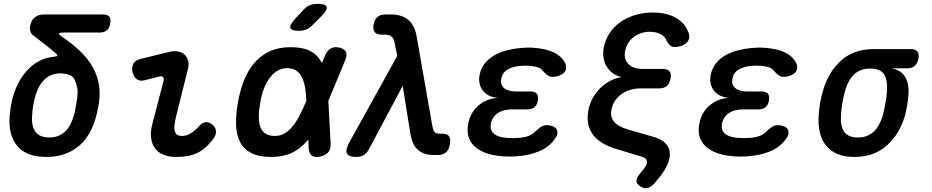

<svg xmlns="http://www.w3.org/2000/svg" viewBox="-20 -805 4840 997"><path d="M301 -615Q356 -578 396.5 -539Q437 -500 461.5 -456.5Q486 -413 494 -363Q502 -313 491 -253Q467 -117 396.5 -53Q326 11 218 10Q117 9 70 -46.5Q23 -102 30 -201Q32 -226 36.5 -253.5Q41 -281 48 -306Q61 -349 81.5 -385Q102 -421 129 -448Q156 -475 190.5 -491.5Q225 -508 264 -511Q275 -512 277 -515.5Q279 -519 272 -526Q248 -547 219 -570Q190 -593 154 -620Q143 -628 138.5 -640Q134 -652 136 -667Q141 -699 160 -714.5Q179 -730 210 -730H514Q538 -730 547.5 -718.5Q557 -707 552 -683Q549 -660 535 -648Q521 -636 497 -636H311Q289 -636 286.5 -631.5Q284 -627 301 -615ZM368 -390Q360 -410 337.5 -417Q315 -424 295 -424Q244 -424 211.5 -392.5Q179 -361 164 -308Q157 -283 152.5 -257.5Q148 -232 147 -207Q142 -151 164 -121Q186 -91 237 -91Q289 -91 324 -128Q359 -165 374 -253Q378 -276 380.5 -294Q383 -312 383 -328Q383 -344 379 -358.5Q375 -373 368 -390Z M730 -388Q706 -382 690 -394Q674 -406 668 -432Q663 -458 673 -475Q683 -492 710 -499L856 -535Q884 -542 905.5 -537.5Q927 -533 940 -520Q953 -507 957.5 -487Q962 -467 955 -443L897 -211Q888 -176 886 -154.5Q884 -133 888.5 -121Q893 -109 902 -104Q911 -99 924 -99Q949 -99 971 -113Q993 -127 1014 -150Q1032 -170 1049.5 -170.5Q1067 -171 1084 -157Q1101 -142 1101.5 -122Q1102 -102 1087 -83Q1068 -58 1048 -40Q1028 -22 1005 -11Q982 0 955 5Q928 10 894 10Q858 10 830 -1Q802 -12 785.5 -34Q769 -56 764.5 -88.5Q760 -121 772 -165L829 -384Q833 -397 826.5 -404Q820 -411 808 -408Z M1604 -676Q1588 -659 1570.5 -652Q1553 -645 1533 -645Q1493 -645 1488 -660Q1483 -675 1513 -708L1554 -752Q1572 -772 1589.5 -778.5Q1607 -785 1630 -785Q1672 -785 1676.5 -769Q1681 -753 1650 -722ZM1697 -59Q1698 -31 1685 -15Q1672 1 1643 8Q1614 14 1599.5 3.5Q1585 -7 1583 -35L1581 -80Q1575 -73 1568 -66Q1536 -30 1492.5 -10Q1449 10 1388 10Q1325 10 1285.5 -10Q1246 -30 1227 -66.5Q1208 -103 1206 -154.5Q1204 -206 1215 -270Q1226 -334 1247 -387Q1268 -440 1301 -478.5Q1334 -517 1380.5 -538.5Q1427 -560 1489 -560Q1550 -560 1587 -542Q1624 -524 1644 -491Q1648 -485 1652 -478L1667 -515Q1679 -543 1697.5 -553.5Q1716 -564 1742 -558Q1769 -551 1776.5 -535Q1784 -519 1772 -491L1685 -281ZM1571 -282Q1569 -321 1564 -352Q1558 -384 1546.5 -406Q1535 -428 1516.5 -439.5Q1498 -451 1470 -451Q1443 -451 1420.5 -437.5Q1398 -424 1380.5 -400.5Q1363 -377 1350 -343.5Q1337 -310 1331 -270Q1324 -231 1324 -199Q1324 -167 1332 -145Q1340 -123 1359 -111Q1378 -99 1407 -99Q1436 -99 1459 -113Q1482 -127 1501.5 -151.5Q1521 -176 1538 -210Q1555 -243 1571 -282Z M1894 -27Q1883 -7 1867 1.5Q1851 10 1830 10Q1790 10 1781.5 -8Q1773 -26 1793 -64L2043 -515L2027 -591Q2023 -609 2011 -617Q1999 -625 1981 -625H1963Q1937 -625 1926 -638Q1915 -651 1920 -678Q1925 -704 1940 -717Q1955 -730 1982 -730H2009Q2068 -730 2100.5 -701.5Q2133 -673 2143 -619L2225 -151Q2229 -128 2237 -119.5Q2245 -111 2260 -111H2275Q2303 -111 2312 -97Q2321 -83 2316 -55Q2311 -26 2295 -13Q2279 0 2253 0H2234Q2182 0 2151.5 -25.5Q2121 -51 2111 -111L2071 -359Z M2914 -478Q2921 -464 2919.5 -450.5Q2918 -437 2908.5 -427.5Q2899 -418 2883.5 -412Q2868 -406 2847 -406Q2839 -406 2833 -409Q2827 -412 2821 -416Q2815 -420 2809.5 -426Q2804 -432 2797 -439Q2789 -450 2773 -455.5Q2757 -461 2733 -463Q2720 -464 2708 -464Q2696 -464 2684 -463Q2642 -460 2615 -443.5Q2588 -427 2583 -396Q2577 -366 2597.5 -348Q2618 -330 2659 -330H2734Q2758 -330 2767.5 -318.5Q2777 -307 2773 -283Q2769 -259 2755 -248Q2741 -237 2717 -237H2638Q2593 -237 2564 -217Q2535 -197 2529 -162Q2523 -128 2545.5 -110Q2568 -92 2612 -89Q2627 -88 2642.5 -88Q2658 -88 2673 -89Q2702 -91 2723 -98.5Q2744 -106 2758 -121Q2766 -128 2773 -134Q2780 -140 2786.5 -144.5Q2793 -149 2800.5 -152Q2808 -155 2817 -155Q2837 -155 2851 -149Q2865 -143 2870.5 -133.5Q2876 -124 2874 -110.5Q2872 -97 2860 -82Q2831 -41 2778.5 -19Q2726 3 2657 7Q2642 8 2626.5 8Q2611 8 2596 7Q2547 4 2510 -8Q2473 -20 2448 -41.5Q2423 -63 2413.5 -93Q2404 -123 2411 -160Q2421 -219 2463 -256Q2505 -293 2567 -297Q2515 -300 2488.5 -333Q2462 -366 2470 -414Q2476 -447 2495 -472.5Q2514 -498 2544 -516Q2574 -534 2613.5 -544Q2653 -554 2700 -557Q2713 -558 2725 -558Q2737 -558 2749 -557Q2812 -553 2854 -533.5Q2896 -514 2914 -478Z M3442 -592Q3435 -614 3411.5 -627Q3388 -640 3352 -640Q3329 -640 3307.5 -632.5Q3286 -625 3269 -611.5Q3252 -598 3241 -580Q3230 -562 3226 -540Q3218 -498 3243 -472.5Q3268 -447 3318 -447H3421Q3446 -447 3456.5 -434.5Q3467 -422 3462 -397Q3457 -371 3442.5 -358.5Q3428 -346 3403 -346H3307Q3278 -346 3252 -338Q3226 -330 3206 -315.5Q3186 -301 3172.5 -280Q3159 -259 3155 -234Q3148 -198 3168 -173.5Q3188 -149 3236 -134L3378 -93Q3415 -82 3435 -61.5Q3455 -41 3458 -13.5Q3461 14 3447 47Q3433 80 3403 117L3380 145Q3362 166 3344 171Q3326 176 3307 164Q3286 152 3285 135.5Q3284 119 3302 98L3325 69Q3342 48 3339.5 32Q3337 16 3314 9L3185 -30Q3095 -56 3058.5 -106.5Q3022 -157 3035 -231Q3041 -264 3056.5 -293Q3072 -322 3094.5 -345Q3117 -368 3145.5 -383.5Q3174 -399 3207 -405Q3181 -411 3162 -425Q3143 -439 3130.5 -459Q3118 -479 3114 -504.5Q3110 -530 3115 -558Q3123 -598 3144.5 -631.5Q3166 -665 3199.5 -689Q3233 -713 3276.5 -726.5Q3320 -740 3369 -740Q3441 -740 3488.5 -713Q3536 -686 3553 -640Q3561 -624 3559 -609.5Q3557 -595 3547 -584.5Q3537 -574 3520.5 -567.5Q3504 -561 3482 -561Q3469 -561 3460 -568.5Q3451 -576 3442 -592Z M4114 -478Q4121 -464 4119.5 -450.5Q4118 -437 4108.5 -427.5Q4099 -418 4083.5 -412Q4068 -406 4047 -406Q4039 -406 4033 -409Q4027 -412 4021 -416Q4015 -420 4009.5 -426Q4004 -432 3997 -439Q3989 -450 3973 -455.5Q3957 -461 3933 -463Q3920 -464 3908 -464Q3896 -464 3884 -463Q3842 -460 3815 -443.5Q3788 -427 3783 -396Q3777 -366 3797.5 -348Q3818 -330 3859 -330H3934Q3958 -330 3967.5 -318.5Q3977 -307 3973 -283Q3969 -259 3955 -248Q3941 -237 3917 -237H3838Q3793 -237 3764 -217Q3735 -197 3729 -162Q3723 -128 3745.5 -110Q3768 -92 3812 -89Q3827 -88 3842.5 -88Q3858 -88 3873 -89Q3902 -91 3923 -98.5Q3944 -106 3958 -121Q3966 -128 3973 -134Q3980 -140 3986.5 -144.5Q3993 -149 4000.5 -152Q4008 -155 4017 -155Q4037 -155 4051 -149Q4065 -143 4070.5 -133.5Q4076 -124 4074 -110.5Q4072 -97 4060 -82Q4031 -41 3978.5 -19Q3926 3 3857 7Q3842 8 3826.5 8Q3811 8 3796 7Q3747 4 3710 -8Q3673 -20 3648 -41.5Q3623 -63 3613.5 -93Q3604 -123 3611 -160Q3621 -219 3663 -256Q3705 -293 3767 -297Q3715 -300 3688.5 -333Q3662 -366 3670 -414Q3676 -447 3695 -472.5Q3714 -498 3744 -516Q3774 -534 3813.5 -544Q3853 -554 3900 -557Q3913 -558 3925 -558Q3937 -558 3949 -557Q4012 -553 4054 -533.5Q4096 -514 4114 -478Z M4690 -450H4610Q4660 -441 4681 -404Q4702 -367 4697 -310Q4695 -284 4690.5 -257.5Q4686 -231 4679 -204Q4651 -108 4584.5 -49Q4518 10 4416 10Q4365 10 4328.5 -5.5Q4292 -21 4269.5 -49Q4247 -77 4237.5 -116.5Q4228 -156 4231 -204Q4233 -237 4238.5 -270Q4244 -303 4254 -336Q4282 -432 4348 -491Q4414 -550 4516 -550H4709Q4734 -550 4744 -537.5Q4754 -525 4749 -500Q4744 -475 4729.5 -462.5Q4715 -450 4690 -450ZM4435 -91Q4461 -91 4481 -99Q4501 -107 4517 -121.5Q4533 -136 4544 -157Q4555 -178 4564 -204Q4572 -237 4578 -270Q4584 -303 4586 -336Q4589 -393 4569.5 -421Q4550 -449 4498 -449Q4447 -449 4415.5 -419Q4384 -389 4369 -336Q4360 -303 4354 -270Q4348 -237 4347 -204Q4343 -151 4363.5 -121Q4384 -91 4435 -91Z"/></svg>

Font: Maple Mono SemiBold
Style: Italic
Weight: 600
Italic angle: -10°
Monospace: yes
Designer: subframe7536
Version: Version 7.000